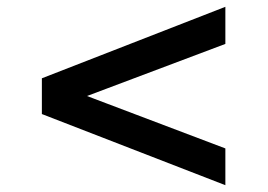

<svg xmlns="http://www.w3.org/2000/svg" viewBox="-20 -569 788 564"><path d="M642 -25 103 -234V-339L642 -549V-440L180 -266V-308L642 -133Z"/></svg>

Font: Nunito Sans 10pt Expanded
Style: Bold
Weight: 700
Width: 7
Designer: Vernon Adams
Foundry: Vernon Adams
Version: Version 3.101;gftools[0.9.27]